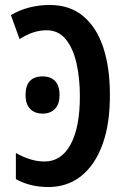

<svg xmlns="http://www.w3.org/2000/svg" viewBox="-20 -744 509 774"><path d="M175 10Q101 10 44 -22V-127Q71 -112 100 -102.5Q129 -93 160 -93Q227 -93 264.5 -161.5Q302 -230 302 -356Q302 -430 288 -490.5Q274 -551 244.5 -586.5Q215 -622 168 -622Q139 -622 111.5 -612.5Q84 -603 59 -586L24 -683Q59 -704 99 -714Q139 -724 180 -724Q262 -724 316 -678.5Q370 -633 396.5 -552Q423 -471 423 -364Q424 -248 394 -164Q364 -80 308 -35Q252 10 175 10ZM83 -361Q83 -436 152 -436Q184 -436 202 -417.5Q220 -399 220 -361Q220 -324 201.5 -305Q183 -286 152 -286Q120 -286 101.5 -305Q83 -324 83 -361Z"/></svg>

Font: Noto Sans ExtraCondensed SemiBold
Style: Regular
Weight: 600
Width: 2
Designer: Monotype Design Team
Foundry: Monotype Imaging Inc.
Version: Version 2.013; ttfautohint (v1.8.4.7-5d5b)